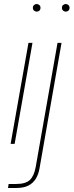

<svg xmlns="http://www.w3.org/2000/svg" viewBox="-20 -718 367 958"><path d="M33 0 122 -504H142L53 0ZM163 -660Q156 -660 150 -665Q144 -670 144 -679Q144 -688 150 -693Q156 -698 163 -698Q170 -698 176 -693Q182 -688 182 -679Q182 -670 176.5 -665Q171 -660 163 -660ZM20 220 23 200H60Q108 200 129 180Q150 160 158 116L267 -504H287L177 123Q172 152 158.5 174Q145 196 121.5 208Q98 220 60 220ZM308 -660Q301 -660 295 -665Q289 -670 289 -679Q289 -688 295 -693Q301 -698 308 -698Q315 -698 321 -693Q327 -688 327 -679Q327 -670 321.5 -665Q316 -660 308 -660Z"/></svg>

Font: DM Sans Thin
Style: Italic
Weight: 250
Italic angle: -10°
Designer: Colophon Foundry, Jonny Pinhorn
Foundry: Colophon Foundry
Version: Version 4.004;gftools[0.9.30]